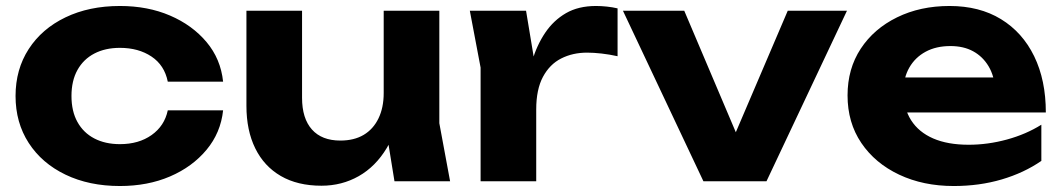

<svg xmlns="http://www.w3.org/2000/svg" viewBox="-20 -606 3550 642"><path d="M726 -237Q718 -162 670.5 -105Q623 -48 548.5 -16Q474 16 381 16Q278 16 199 -22Q120 -60 76 -128Q32 -196 32 -285Q32 -374 76 -442Q120 -510 199 -548Q278 -586 381 -586Q474 -586 548.5 -554Q623 -522 670.5 -465.5Q718 -409 726 -333H541Q530 -388 486.5 -417Q443 -446 381 -446Q332 -446 295.5 -427Q259 -408 239 -372Q219 -336 219 -285Q219 -234 239 -198Q259 -162 295.5 -143Q332 -124 381 -124Q444 -124 487 -154.5Q530 -185 541 -237Z M1055 15Q975 15 919 -17.5Q863 -50 833.5 -110Q804 -170 804 -252V-570H990V-279Q990 -210 1023 -173Q1056 -136 1118 -136Q1164 -136 1196 -155Q1228 -174 1245.5 -210Q1263 -246 1263 -295L1321 -264Q1311 -174 1273.5 -111.5Q1236 -49 1179.5 -17Q1123 15 1055 15ZM1299 0 1263 -222V-570H1449V-194L1485 0Z M1551 -570H1739L1773 -365V0H1587V-380ZM2045 -578V-418Q2018 -424 1991.5 -427Q1965 -430 1943 -430Q1895 -430 1856.5 -410.5Q1818 -391 1795.5 -349Q1773 -307 1773 -240L1736 -286Q1743 -347 1759 -401Q1775 -455 1803 -496.5Q1831 -538 1872.5 -562Q1914 -586 1973 -586Q1990 -586 2009 -584Q2028 -582 2045 -578Z M2473 -87 2408 -88 2614 -570H2812L2543 0H2332L2063 -570H2268Z M3169 16Q3067 16 2986.5 -22Q2906 -60 2860 -128Q2814 -196 2814 -287Q2814 -376 2858 -443Q2902 -510 2979.5 -548Q3057 -586 3155 -586Q3255 -586 3327 -542Q3399 -498 3438 -418Q3477 -338 3477 -230H2963V-347H3375L3308 -305Q3305 -352 3285.5 -384.5Q3266 -417 3234 -434.5Q3202 -452 3158 -452Q3110 -452 3075 -433Q3040 -414 3020.5 -380Q3001 -346 3001 -301Q3001 -244 3026.5 -204Q3052 -164 3100.5 -143Q3149 -122 3219 -122Q3283 -122 3347 -139.5Q3411 -157 3462 -189V-68Q3404 -28 3329.5 -6Q3255 16 3169 16Z"/></svg>

Font: Unbounded SemiBold
Style: Regular
Weight: 600
Designer: Luke Prowse, Jean-Baptiste Morizot, Fátima Lázaro, Florian Runge
Foundry: NaN
Version: Version 1.700